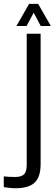

<svg xmlns="http://www.w3.org/2000/svg" viewBox="-85 -776 286 1001"><path d="M-4.3 205.4Q-17.7 205.4 -35.1 203.6Q-52.5 201.8 -65.3 199.6V143.5Q-53.4 145.2 -37 145.9Q-20.6 146.7 -5.4 146.7Q26.4 146.7 40.4 132.7Q54.3 118.7 54.3 84.8V-600H126.8V79.9Q126.8 146.7 95.5 176.1Q64.3 205.4 -4.3 205.4ZM0.7 -640.6 66.8 -755.8H113.9L180 -640.6H127.3L90.8 -709.7L53.4 -640.6Z"/></svg>

Font: Big Shoulders Display SC Thin
Style: Regular
Weight: 100
Designer: Patric King
Foundry: XO Type Co
Version: Version 2.002